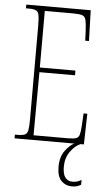

<svg xmlns="http://www.w3.org/2000/svg" viewBox="-62 -753 573 1021"><g transform="rotate(5 224.5 -243.0)"><path d="M36 0V-20H53Q78 -20 90 -26Q102 -32 105.5 -51Q109 -70 109 -108V-606Q109 -645 105.5 -663.5Q102 -682 90 -688Q78 -694 53 -694H36V-714H380L385 -550H365L363 -600Q361 -641 356.5 -660Q352 -679 336.5 -684Q321 -689 287 -689H137V-387H327V-362H137L135 -25H314Q347 -25 361 -29.5Q375 -34 379.5 -49Q384 -64 386 -94L390 -164H410L406 0ZM361 228Q328 228 305 205Q282 182 282 130Q282 77 307 43.5Q332 10 355 0H388Q359 12 334.5 46Q310 80 310 127Q310 167 324 185Q338 203 362 203Q376 203 386.5 200Q397 197 410 189V215Q398 222 387.5 225Q377 228 361 228Z"/></g></svg>

Font: Noto Serif Myanmar ExtraCondensed Thin
Style: Regular
Weight: 100
Width: 2
Designer: Ben Mitchell and the Monotype Design Team
Foundry: Monotype Imaging Inc.
Version: Version 2.106; ttfautohint (v1.8.4.7-5d5b)